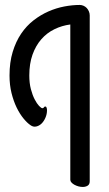

<svg xmlns="http://www.w3.org/2000/svg" viewBox="-20 -720 436 768"><path d="M338.9 4.9Q338.9 17.6 330.6 22.7Q322.3 27.8 311 27.8Q302.2 27.8 293.5 25.4Q284.7 22.9 277.6 19Q270.5 15.1 265.9 10Q261.2 4.9 261.2 -1V-622.1Q227.5 -617.7 197.5 -603Q167.5 -588.4 145.3 -563Q123 -537.6 110.1 -501.5Q97.2 -465.3 97.2 -418Q97.2 -387.7 103.5 -363.5Q109.9 -339.4 118.7 -322.5Q127.4 -305.7 136.2 -296.4Q145 -287.1 149.9 -287.1Q153.8 -287.1 155.5 -290.5Q157.2 -293.9 161.1 -293.9Q165 -293.9 166.5 -289.1Q168 -284.2 168 -278.8Q168 -263.2 161.6 -248.8Q155.3 -234.4 145.8 -225.3Q136.2 -216.3 124.5 -213.9Q112.8 -211.4 102.1 -219.2Q88.9 -228 74 -246.1Q59.1 -264.2 46.6 -289.8Q34.2 -315.4 26.1 -347.7Q18.1 -379.9 18.1 -418Q18.1 -470.7 30.8 -512.5Q43.5 -554.2 64.7 -585.4Q85.9 -616.7 114.3 -638.7Q142.6 -660.6 173.8 -674.3Q205.1 -688 237.3 -694.1Q269.5 -700.2 298.8 -700.2Q306.6 -700.2 314 -697Q321.3 -693.8 326.7 -688.2Q332 -682.6 335.4 -674.8Q338.9 -667 338.9 -658.2Z"/></svg>

Font: Grand Hotel
Style: Regular
Weight: 400
Designer: Brian J. Bonislawsky & Jim Lyles for Astigmatic (AOETI)
Foundry: Astigmatic (AOETI)
Version: Version 001.000